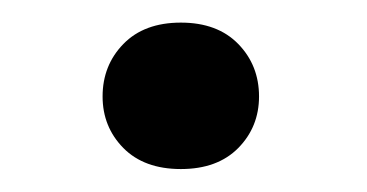

<svg xmlns="http://www.w3.org/2000/svg" viewBox="-20 -433 323 169"><path d="M70.3 -348.1Q70.3 -375.5 88.6 -394.3Q106.9 -413.1 139.2 -413.1Q171.4 -413.1 189.7 -394.3Q208 -375.5 208 -348.1Q208 -321.3 189.7 -302.7Q171.4 -284.2 139.2 -284.2Q106.9 -284.2 88.6 -302.7Q70.3 -321.3 70.3 -348.1Z"/></svg>

Font: Vazirmatn RD UI Medium
Style: Regular
Weight: 500
Designer: Saber Rastikerdar
Foundry: Saber Rastikerdar
Version: Version 33.003